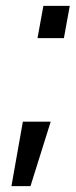

<svg xmlns="http://www.w3.org/2000/svg" viewBox="-20 -520 258 655"><path d="M108 -390 128 -500H218L198 -390ZM19 115 58 -105H153L84 115Z"/></svg>

Font: Cuprum
Style: Italic
Weight: 400
Italic angle: -10°
Designer: Jovanny Lemonad
Foundry: Jovanny Lemonad
Version: Version 3.000